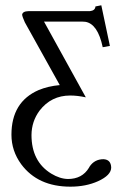

<svg xmlns="http://www.w3.org/2000/svg" viewBox="-20 -471 488 720"><path d="M316.9 -429.2Q336.9 -431.2 337.9 -446.8L359.9 -451.2L392.1 -298.8L365.2 -293.9Q346.7 -381.3 300.3 -389.2Q293.9 -390.1 287.1 -390.1H145L301.8 -106Q270.5 -112.8 243.2 -112.8Q171.9 -112.8 128.4 -56.2Q98.6 -16.1 98.1 35.2Q98.1 134.8 172.4 180.2Q204.6 199.7 234.9 200.2Q288.1 200.2 313.5 158.2Q314.9 155.8 315.9 153.8Q334.5 126 368.2 126Q396 127.4 397 157.2Q397 186 347.7 208.5Q302.2 229 244.1 229Q122.1 229 59.6 145Q22.9 94.7 22.9 34.2Q22.9 -88.9 125 -133.3Q160.2 -147.9 204.1 -151.9L73.2 -387.2Q63.5 -408.7 63 -416Q64.9 -428.7 86.9 -429.2Z"/></svg>

Font: Linux Biolinum O
Style: Regular
Weight: 400
Designer: Philipp H. Poll
Foundry: Philipp H. Poll
Version: Version 1.0.4